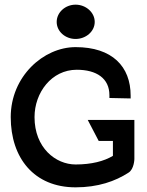

<svg xmlns="http://www.w3.org/2000/svg" viewBox="-20 -792 630 823"><path d="M304 -625C348 -625 386 -657 386 -698C386 -739 348 -772 304 -772C260 -772 223 -739 223 -698C223 -657 260 -625 304 -625ZM356 -278 403 -188H464V-124C426 -101 372 -87 304 -87C219 -87 128 -158 128 -290C128 -395 201 -493 309 -493C394 -493 449 -456 449 -384V-372L540 -370V-382C540 -507 461 -590 304 -590C166 -590 26 -464 26 -290C26 -115 126 11 304 11C400 11 474 -15 531 -52C555 -67 556 -110 556 -110V-111V-278Z"/></svg>

Font: Charger
Style: ExBd
Weight: 400
Designer: Jasper
Foundry: Cannot Into Space Fonts
Version: Version 0.99